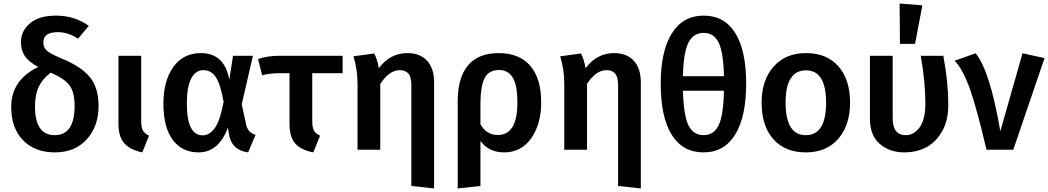

<svg xmlns="http://www.w3.org/2000/svg" viewBox="-20 -843 5903 1081"><path d="M333 -511Q439 -467 487 -407.5Q535 -348 535 -246Q535 -132 468.5 -58.5Q402 15 289 15Q176 15 109.5 -53.5Q43 -122 43 -241Q43 -392 195 -466Q140 -496 119 -528.5Q98 -561 98 -606Q98 -669 149 -712Q200 -755 295 -755Q402 -755 480 -697L419 -625Q364 -662 306 -662Q224 -662 224 -604Q224 -575 244.5 -557Q265 -539 333 -511ZM288 -82Q400 -82 400 -246Q400 -322 373 -360.5Q346 -399 266 -434Q220 -400 198.5 -355.5Q177 -311 177 -244Q177 -82 288 -82Z M775 -529V-162Q775 -125 784.5 -108Q794 -91 819 -79L781 15Q711 0 679 -37Q647 -74 647 -146V-529Z M1111 -544Q1244 -544 1271 -394L1292 -529H1404L1341 -255L1367 -137Q1378 -95 1419 -84L1377 15Q1287 3 1271 -79L1263 -124Q1211 15 1098 15Q1005 15 952.5 -55.5Q900 -126 900 -260Q900 -387 955.5 -465.5Q1011 -544 1111 -544ZM1032 -260Q1032 -81 1121 -81Q1160 -81 1189.5 -122Q1219 -163 1239 -270Q1221 -370 1195 -409Q1169 -448 1125 -448Q1081 -448 1056.5 -400.5Q1032 -353 1032 -260Z M1909 -431H1738V-162Q1738 -125 1747.5 -108Q1757 -91 1782 -79L1744 15Q1673 1 1641.5 -36Q1610 -73 1610 -145V-431H1552Q1493 -430 1456 -419L1433 -510Q1480 -529 1559 -529H1909Z M2274 -544Q2345 -544 2384.5 -501Q2424 -458 2424 -380V218L2296 204V-363Q2296 -409 2279.5 -428.5Q2263 -448 2231 -448Q2171 -448 2121 -370V0H1993V-371Q1993 -452 1970 -526L2087 -542Q2104 -510 2113 -459Q2176 -544 2274 -544Z M2788 -544Q2904 -544 2965.5 -472.5Q3027 -401 3027 -266Q3027 -145 2971 -65Q2915 15 2818 15Q2733 15 2685 -49V204L2557 218V-273Q2557 -406 2615 -475Q2673 -544 2788 -544ZM2783 -83Q2893 -83 2893 -265Q2893 -363 2867 -406Q2841 -449 2790 -449Q2732 -449 2708.5 -403Q2685 -357 2685 -258V-143Q2719 -83 2783 -83Z M3438 -544Q3509 -544 3548.5 -501Q3588 -458 3588 -380V218L3460 204V-363Q3460 -409 3443.5 -428.5Q3427 -448 3395 -448Q3335 -448 3285 -370V0H3157V-371Q3157 -452 3134 -526L3251 -542Q3268 -510 3277 -459Q3340 -544 3438 -544Z M4181 -372Q4181 -185 4119 -85Q4057 15 3941 15Q3824 15 3762 -84Q3700 -183 3700 -372Q3700 -555 3762.5 -655Q3825 -755 3942 -755Q4059 -755 4120 -656.5Q4181 -558 4181 -372ZM3942 -658Q3884 -658 3856 -603Q3828 -548 3825 -414H4056Q4053 -549 4026 -603.5Q3999 -658 3942 -658ZM3941 -82Q3999 -82 4026 -137.5Q4053 -193 4056 -332H3825Q3829 -192 3856.5 -137Q3884 -82 3941 -82Z M4518 -544Q4635 -544 4700.5 -469.5Q4766 -395 4766 -265Q4766 -138 4699.5 -61.5Q4633 15 4517 15Q4400 15 4334 -59.5Q4268 -134 4268 -265Q4268 -391 4335 -467.5Q4402 -544 4518 -544ZM4518 -447Q4403 -447 4403 -265Q4403 -82 4517 -82Q4631 -82 4631 -265Q4631 -447 4518 -447Z M5045 -823 5173 -813 5132 -596H5047ZM5291 -529Q5319 -382 5319 -251Q5319 -161 5281.5 -99Q5244 -37 5190 -11Q5136 15 5072 15Q4988 15 4933 -33Q4878 -81 4878 -173V-529H5006V-177Q5006 -82 5080 -82Q5124 -82 5157 -125Q5190 -168 5190 -262Q5190 -382 5164 -529Z M5473 -543Q5554 -444 5612 -104L5737 -543L5861 -516L5685 0H5534Q5485 -212 5445 -330Q5405 -448 5355 -501Z"/></svg>

Font: FiraGO Medium
Style: Regular
Weight: 500
Designer: bBox Type
Foundry: bBox Type GmbH
Version: Version 1.001;PS 001.001;hotconv 1.0.88;makeotf.lib2.5.64775